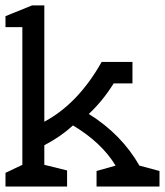

<svg xmlns="http://www.w3.org/2000/svg" viewBox="-20 -680 602 700"><path d="M303.7 -264.6Q422.9 -190.4 488.3 -76.2L561.5 -56.6V0H332V-56.6L401.4 -76.2Q350.6 -160.2 246.1 -222.7Q201.2 -181.6 141.6 -150.4V-79.1L224.6 -58.6V0H0V-49.8L61.5 -79.1V-581.1H0V-621.1L96.7 -660.2H141.6V-236.3Q264.6 -301.8 350.6 -454.1H462.9V-376H394.5Q353.5 -310.5 303.7 -264.6Z"/></svg>

Font: Hopone
Style: Regular
Weight: 400
Foundry: SIL International (SIL)
Version: Version 1.00 September 3, 2015, initial release